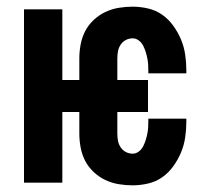

<svg xmlns="http://www.w3.org/2000/svg" viewBox="-20 -548 640 576"><path d="M378 8Q357 8 336 4.5Q315 1 296 -8Q277 -17 261 -32Q245 -47 235.5 -65.5Q226 -84 222 -105Q218 -126 218 -147V-212H167V0H52V-520H167V-308H218V-373Q218 -394 222 -415Q226 -436 235.5 -454.5Q245 -473 261 -488Q277 -503 296 -512Q315 -521 336 -524.5Q357 -528 378 -528Q401 -528 424.5 -522.5Q448 -517 467 -503.5Q486 -490 500 -470.5Q514 -451 523 -429.5Q532 -408 535.5 -384.5Q539 -361 539 -338V-328H425V-333Q425 -343 424.5 -353Q424 -363 422 -373Q420 -383 417 -392.5Q414 -402 409.5 -411Q405 -420 396.5 -426.5Q388 -433 378 -433Q367 -433 357.5 -428Q348 -423 342 -414Q336 -405 334 -394.5Q332 -384 332 -373V-308H424V-212H332V-147Q332 -136 334 -125.5Q336 -115 342 -106Q348 -97 357.5 -92Q367 -87 378 -87Q388 -87 396.5 -93.5Q405 -100 409.5 -109Q414 -118 417 -127.5Q420 -137 422 -147Q424 -157 424.5 -167Q425 -177 425 -187V-192H539V-182Q539 -159 535.5 -135.5Q532 -112 523 -90.5Q514 -69 500 -49.5Q486 -30 467 -16.5Q448 -3 424.5 2.5Q401 8 378 8Z"/></svg>

Font: Iosevka Extrabold Extended
Style: Regular
Weight: 800
Width: 7
Monospace: yes
Designer: Belleve Invis
Foundry: Belleve Invis
Version: Version 32.5.0; ttfautohint (v1.8.4)